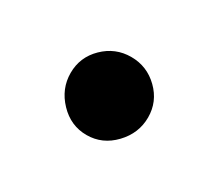

<svg xmlns="http://www.w3.org/2000/svg" viewBox="-46 -414 346 305"><g transform="rotate(30 127.0 -261.5)"><path d="M56 -263Q56 -292 77 -312.5Q98 -333 127 -333Q156 -333 177 -312.5Q198 -292 198 -263Q198 -234 177 -212Q156 -190 127 -190Q98 -190 77 -212Q56 -234 56 -263Z"/></g></svg>

Font: Rambla
Style: Regular
Weight: 400
Designer: Martin Sommaruga
Foundry: Martin Sommaruga
Version: Version 1.001